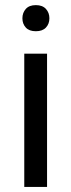

<svg xmlns="http://www.w3.org/2000/svg" viewBox="-20 -741 283 761"><path d="M166.5 0H76.2V-528.3H166.5ZM68.8 -668.5Q68.8 -690.4 82.3 -705.6Q95.7 -720.7 122.1 -720.7Q148.4 -720.7 162.1 -705.6Q175.8 -690.4 175.8 -668.5Q175.8 -646.5 162.1 -631.8Q148.4 -617.2 122.1 -617.2Q95.7 -617.2 82.3 -631.8Q68.8 -646.5 68.8 -668.5Z"/></svg>

Font: Vazir FD
Style: FD
Weight: 400
Foundry: Based on Dejavu fonts, by Saber Rastikerdar
Version: Version 26.0.0